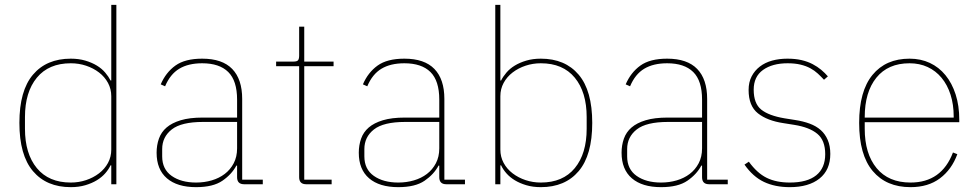

<svg xmlns="http://www.w3.org/2000/svg" viewBox="-20 -760 4037 792"><path d="M439 -78H436Q428 -61 414 -45Q400 -29 379.5 -16.5Q359 -4 332 4Q305 12 272 12Q172 12 116 -54Q60 -120 60 -253Q60 -386 116 -452Q172 -518 272 -518Q305 -518 332 -510Q359 -502 379.5 -489.5Q400 -477 414 -460.5Q428 -444 436 -428H439V-740H460V0H439ZM272 -7Q305 -7 335 -17Q365 -27 388.5 -45Q412 -63 425.5 -88Q439 -113 439 -143V-363Q439 -393 425.5 -418Q412 -443 388.5 -461Q365 -479 335 -489Q305 -499 272 -499Q181 -499 132 -439.5Q83 -380 83 -277V-229Q83 -126 132 -66.5Q181 -7 272 -7Z M987 0Q958 0 958 -29V-77H955Q936 -41 897.5 -14.5Q859 12 789 12Q711 12 668.5 -24.5Q626 -61 626 -130Q626 -161 635.5 -188Q645 -215 667 -234Q689 -253 725.5 -264Q762 -275 816 -275H958V-349Q958 -427 921.5 -463Q885 -499 814 -499Q757 -499 719.5 -476.5Q682 -454 661 -404L643 -412Q664 -461 703.5 -489.5Q743 -518 814 -518Q897 -518 938 -475.5Q979 -433 979 -352V-19H1064V0ZM789 -7Q823 -7 853.5 -16Q884 -25 907 -42.5Q930 -60 944 -86.5Q958 -113 958 -148V-257H817Q728 -257 688.5 -226Q649 -195 649 -145V-115Q649 -62 688 -34.5Q727 -7 789 -7Z M1243 0Q1214 0 1214 -29V-487H1119V-506H1191Q1205 -506 1209.5 -511.5Q1214 -517 1214 -531V-650H1235V-506H1356V-487H1235V-19H1348V0Z M1821 0Q1792 0 1792 -29V-77H1789Q1770 -41 1731.5 -14.5Q1693 12 1623 12Q1545 12 1502.5 -24.5Q1460 -61 1460 -130Q1460 -161 1469.5 -188Q1479 -215 1501 -234Q1523 -253 1559.5 -264Q1596 -275 1650 -275H1792V-349Q1792 -427 1755.5 -463Q1719 -499 1648 -499Q1591 -499 1553.5 -476.5Q1516 -454 1495 -404L1477 -412Q1498 -461 1537.5 -489.5Q1577 -518 1648 -518Q1731 -518 1772 -475.5Q1813 -433 1813 -352V-19H1898V0ZM1623 -7Q1657 -7 1687.5 -16Q1718 -25 1741 -42.5Q1764 -60 1778 -86.5Q1792 -113 1792 -148V-257H1651Q1562 -257 1522.5 -226Q1483 -195 1483 -145V-115Q1483 -62 1522 -34.5Q1561 -7 1623 -7Z M2023 -740H2044V-428H2047Q2055 -444 2069 -460.5Q2083 -477 2103.5 -489.5Q2124 -502 2151 -510Q2178 -518 2211 -518Q2311 -518 2367 -452Q2423 -386 2423 -253Q2423 -120 2367 -54Q2311 12 2211 12Q2178 12 2151 4Q2124 -4 2103.5 -16.5Q2083 -29 2069 -45Q2055 -61 2047 -78H2044V0H2023ZM2211 -7Q2302 -7 2351 -66.5Q2400 -126 2400 -229V-277Q2400 -380 2351 -439.5Q2302 -499 2211 -499Q2178 -499 2148 -489Q2118 -479 2094.5 -461Q2071 -443 2057.5 -418Q2044 -393 2044 -363V-143Q2044 -113 2057.5 -88Q2071 -63 2094.5 -45Q2118 -27 2148 -17Q2178 -7 2211 -7Z M2905 0Q2876 0 2876 -29V-77H2873Q2854 -41 2815.5 -14.5Q2777 12 2707 12Q2629 12 2586.5 -24.5Q2544 -61 2544 -130Q2544 -161 2553.5 -188Q2563 -215 2585 -234Q2607 -253 2643.5 -264Q2680 -275 2734 -275H2876V-349Q2876 -427 2839.5 -463Q2803 -499 2732 -499Q2675 -499 2637.5 -476.5Q2600 -454 2579 -404L2561 -412Q2582 -461 2621.5 -489.5Q2661 -518 2732 -518Q2815 -518 2856 -475.5Q2897 -433 2897 -352V-19H2982V0ZM2707 -7Q2741 -7 2771.5 -16Q2802 -25 2825 -42.5Q2848 -60 2862 -86.5Q2876 -113 2876 -148V-257H2735Q2646 -257 2606.5 -226Q2567 -195 2567 -145V-115Q2567 -62 2606 -34.5Q2645 -7 2707 -7Z M3238 12Q3177 12 3131.5 -9.5Q3086 -31 3051 -81L3069 -93Q3103 -46 3142.5 -26.5Q3182 -7 3238 -7Q3310 -7 3347 -37Q3384 -67 3384 -124Q3384 -181 3351.5 -208Q3319 -235 3256 -245L3212 -252Q3145 -262 3106.5 -292.5Q3068 -323 3068 -389Q3068 -421 3080.5 -445Q3093 -469 3114.5 -485.5Q3136 -502 3165 -510Q3194 -518 3228 -518Q3261 -518 3286.5 -512Q3312 -506 3332 -495.5Q3352 -485 3367.5 -472Q3383 -459 3395 -445L3379 -431Q3367 -444 3353.5 -456.5Q3340 -469 3322.5 -478.5Q3305 -488 3282 -493.5Q3259 -499 3229 -499Q3166 -499 3127.5 -471.5Q3089 -444 3089 -390Q3089 -333 3120 -308Q3151 -283 3216 -272L3260 -265Q3293 -260 3320 -250Q3347 -240 3365.5 -223.5Q3384 -207 3394.5 -182.5Q3405 -158 3405 -125Q3405 -59 3360.5 -23.5Q3316 12 3238 12Z M3736 12Q3636 12 3580 -54.5Q3524 -121 3524 -253Q3524 -384 3579 -451Q3634 -518 3732 -518Q3778 -518 3815.5 -500.5Q3853 -483 3880 -450Q3907 -417 3922 -370.5Q3937 -324 3937 -266V-256H3547V-229Q3547 -126 3596 -66.5Q3645 -7 3736 -7Q3864 -7 3911 -131L3929 -124Q3906 -61 3857.5 -24.5Q3809 12 3736 12ZM3732 -499Q3643 -499 3595 -439.5Q3547 -380 3547 -277V-275H3914V-279Q3914 -329 3901 -369.5Q3888 -410 3864 -439Q3840 -468 3806.5 -483.5Q3773 -499 3732 -499Z"/></svg>

Font: IBM Plex Sans Arabic Thin
Style: Regular
Weight: 100
Designer: Mike Abbink, Paul van der Laan, Pieter van Rosmalen, Wael Morcos, Khajak Apelian
Foundry: Bold Monday
Version: Version 1.101